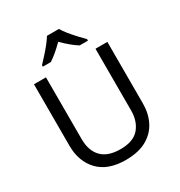

<svg xmlns="http://www.w3.org/2000/svg" viewBox="-217 -1090 1165 1246"><g transform="rotate(-30 365.5 -467.0)"><path d="M640 -252Q640 -178 610 -118.5Q580 -59 518.5 -24.5Q457 10 362 10Q229 10 159.5 -62.5Q90 -135 90 -254V-714H180V-251Q180 -164 226.5 -116Q273 -68 367 -68Q464 -68 507.5 -119.5Q551 -171 551 -252V-714H640ZM410 -944Q422 -922 444.5 -894.5Q467 -867 491.5 -840.5Q516 -814 535 -795V-784H473Q447 -800 419 -823.5Q391 -847 364 -874Q337 -847 310 -824Q283 -801 257 -784H197V-795Q216 -815 239.5 -841Q263 -867 285 -894.5Q307 -922 320 -944Z"/></g></svg>

Font: Noto Sans Pau Cin Hau
Style: Regular
Weight: 400
Designer: Monotype Design Team
Foundry: Monotype Imaging Inc.
Version: Version 2.002; ttfautohint (v1.8.4.7-5d5b)